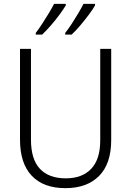

<svg xmlns="http://www.w3.org/2000/svg" viewBox="-20 -968 682 998"><path d="M558 -240Q558 -117 495 -53.5Q432 10 320 10Q206 10 145 -54.5Q84 -119 84 -242V-714H141V-242Q141 -140 187.5 -90.5Q234 -41 322 -41Q407 -41 454 -90.5Q501 -140 501 -238V-714H558ZM474 -940Q463 -920 442 -892Q421 -864 397 -835.5Q373 -807 352 -788H319V-797Q335 -817 353 -844.5Q371 -872 387.5 -900Q404 -928 414 -948H474ZM322 -940Q310 -920 289.5 -892Q269 -864 244.5 -836Q220 -808 199 -788H166V-797Q182 -818 200 -845.5Q218 -873 234.5 -900.5Q251 -928 261 -948H322Z"/></svg>

Font: Noto Sans Arabic SemCond Light
Style: Regular
Weight: 300
Width: 4
Designer: Monotype Design Team, Nadine Chahine, Nizar Qandah and Khaled Hosny
Foundry: Monotype Imaging Inc.
Version: Version 2.012; ttfautohint (v1.8.4.7-5d5b)